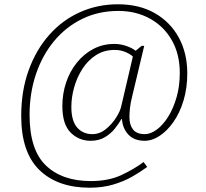

<svg xmlns="http://www.w3.org/2000/svg" viewBox="-20 -734 961 896"><path d="M399 142Q249 142 164 59.5Q79 -23 79 -193Q79 -311 114 -407Q149 -503 210.5 -572Q272 -641 354 -677.5Q436 -714 530 -714Q631 -714 703.5 -672Q776 -630 815 -557.5Q854 -485 854 -392Q854 -323 836.5 -265Q819 -207 789.5 -165Q760 -123 725 -100Q690 -77 655 -77Q606 -77 579 -106Q552 -135 549 -179H547Q535 -158 516.5 -134.5Q498 -111 470 -94Q442 -77 403 -77Q348 -77 309.5 -115.5Q271 -154 271 -239Q271 -297 288.5 -349Q306 -401 338.5 -441.5Q371 -482 415.5 -505.5Q460 -529 514 -529Q542 -529 569.5 -519.5Q597 -510 613 -497L641 -520H653L597 -285Q589 -253 586.5 -230Q584 -207 584 -187Q584 -151 601 -129.5Q618 -108 656 -108Q683 -108 712 -129.5Q741 -151 765 -189.5Q789 -228 804 -280Q819 -332 819 -394Q819 -481 782 -546Q745 -611 680 -647Q615 -683 532 -683Q440 -683 364 -646Q288 -609 233 -543Q178 -477 148 -388.5Q118 -300 118 -198Q118 -35 194 38Q270 111 404 111Q487 111 547.5 82.5Q608 54 650 22L667 45Q636 68 596.5 90.5Q557 113 507.5 127.5Q458 142 399 142ZM411 -108Q445 -108 473.5 -131Q502 -154 521.5 -184.5Q541 -215 546 -239L600 -470Q589 -481 566 -491Q543 -501 515 -501Q466 -501 428.5 -477Q391 -453 365.5 -414Q340 -375 326.5 -328Q313 -281 313 -235Q313 -170 340 -139Q367 -108 411 -108Z"/></svg>

Font: Noto Serif Malayalam ExtraLight
Style: Regular
Weight: 200
Designer: Indian type Foundry, Jelle Bosma, Monotype Design Team
Foundry: Monotype Imaging Inc.
Version: Version 2.104; ttfautohint (v1.8.4.7-5d5b)